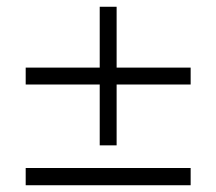

<svg xmlns="http://www.w3.org/2000/svg" viewBox="-20 -548 640 568"><path d="M325 -348H544V-298H325V-118H275V-298H56V-348H275V-528H325ZM56 0V-51H544V0Z"/></svg>

Font: Leon Sans
Style: Light
Weight: 300
Designer: Jongmin Kim
Version: Version 1.2